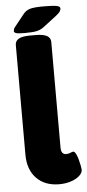

<svg xmlns="http://www.w3.org/2000/svg" viewBox="-60 -929 441 971"><g transform="rotate(-5 160.0 -443.5)"><path d="M201 8Q128 8 85.5 -36Q43 -80 43 -156V-712Q43 -733 61 -743.5Q79 -754 119 -754H147Q187 -754 205 -743.5Q223 -733 223 -712V-176Q223 -141 249 -141Q261 -141 270.5 -145.5Q280 -150 285 -150Q292 -150 298.5 -137.5Q305 -125 309.5 -108Q314 -91 317 -76Q320 -61 320 -56Q320 -39 303 -24Q286 -9 259 -0.5Q232 8 201 8ZM94 -769Q58 -769 48.5 -773Q39 -777 39 -783Q39 -787 41 -793.5Q43 -800 52 -810L96 -865Q109 -882 129.5 -888.5Q150 -895 198 -895Q246 -895 265 -891.5Q284 -888 284 -877Q284 -871 279 -862.5Q274 -854 257 -841L189 -789Q174 -778 154.5 -773.5Q135 -769 94 -769Z"/></g></svg>

Font: Asap Black
Style: Regular
Weight: 900
Designer: Pablo Cosgaya
Foundry: Omnibus-Type
Version: Version 3.001; ttfautohint (v1.8.4.7-5d5b)